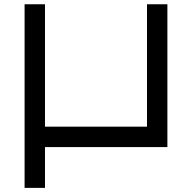

<svg xmlns="http://www.w3.org/2000/svg" viewBox="-20 -704 919 919"><path d="M97.7 -683.6H195.3V-97.7H683.6V-683.6H781.2V0H195.3V195.3H97.7Z"/></svg>

Font: BabelStone Club Penguin
Style: Regular
Weight: 400
Designer: Andrew West
Foundry: BabelStone
Version: Version 1.02 November 6, 2013